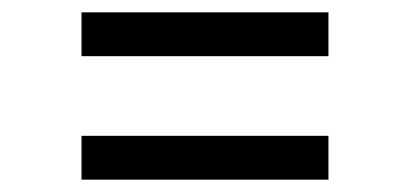

<svg xmlns="http://www.w3.org/2000/svg" viewBox="-20 -453 663 311"><path d="M112 -362H512V-433H112ZM112 -162H512V-233H112Z"/></svg>

Font: HB Figtree Prototype
Style: Regular
Weight: 400
Designer: Alfredo Marco Pradil
Foundry: Hanken Design Co.®
Version: Version 1.002;Glyphs 3.2 (3228)